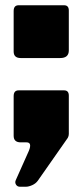

<svg xmlns="http://www.w3.org/2000/svg" viewBox="-20 -542 319 731"><path d="M56 169Q46 169 41 161Q36 153 40 144L90 32Q103 0 81 0H59Q32 0 32 -25V-176Q32 -198 51 -198H224Q242 -198 242 -178V-32Q242 -24 238 -17L124 146Q116 157 102.5 163Q89 169 78 169H56ZM59 -321Q32 -321 32 -346V-500Q32 -522 51 -522H224Q242 -522 242 -502V-350Q242 -321 209 -321H59Z"/></svg>

Font: Libre Franklin Thin Black
Style: Regular
Weight: 900
Version: Version 3.000